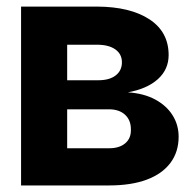

<svg xmlns="http://www.w3.org/2000/svg" viewBox="-20 -566 584 586"><path d="M44.3 0V-545.9H276.4Q377.4 -545.4 436 -507.1Q494.6 -468.8 494.7 -398Q494.6 -353.8 461.7 -324.3Q428.8 -294.8 370.3 -284.2Q419.1 -281 453.7 -262.3Q488.3 -243.6 506.7 -214.2Q525.2 -184.8 525.2 -148.8Q525.2 -102.4 500.2 -68.9Q475.2 -35.4 427.9 -17.7Q380.6 0 312.3 0ZM185 -113.5H312.3Q343.8 -113.3 361.9 -128.4Q380 -143.5 379.5 -169.7Q380 -198.7 361.9 -215.6Q343.8 -232.4 312.3 -232.4H185ZM185 -321.1H279.9Q313.8 -321 332.9 -335.7Q352.1 -350.5 352.1 -375.8Q352.1 -401.1 331.9 -415.3Q311.7 -429.5 276.4 -429.5H185Z"/></svg>

Font: Inter Tight
Style: Regular
Weight: 400
Designer: Rasmus Andersson
Foundry: rsms
Version: Version 3.002